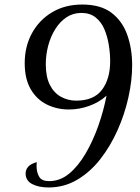

<svg xmlns="http://www.w3.org/2000/svg" viewBox="-20 -740 617 847"><path d="M194 87Q151 87 122 72Q93 57 93 25Q93 10 103 -3Q113 -16 142 -25Q142 -18 141.5 -11.5Q141 -5 142 3Q143 24 154 41.5Q165 59 197 59Q245 59 285 26Q325 -7 357.5 -62.5Q390 -118 413.5 -184.5Q437 -251 450 -318Q418 -289 374 -273Q330 -257 284 -257Q231 -257 186.5 -279Q142 -301 115.5 -346.5Q89 -392 89 -461Q89 -535 121 -593.5Q153 -652 210 -686Q267 -720 343 -720Q424 -720 472 -683.5Q520 -647 541.5 -586Q563 -525 563 -452Q563 -385 546.5 -310.5Q530 -236 498.5 -165.5Q467 -95 422.5 -38Q378 19 320.5 53Q263 87 194 87ZM316 -296Q394 -296 430 -344Q466 -392 466 -470Q466 -504 460 -541.5Q454 -579 440.5 -611Q427 -643 402 -663Q377 -683 339 -683Q302 -683 273 -663.5Q244 -644 223.5 -611Q203 -578 192.5 -538Q182 -498 182 -456Q182 -401 200 -365.5Q218 -330 249 -313Q280 -296 316 -296Z"/></svg>

Font: Dancing Script Medium
Style: Regular
Weight: 500
Designer: Pablo Impallari
Foundry: Pablo Impallari
Version: Version 2.000